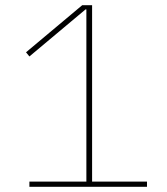

<svg xmlns="http://www.w3.org/2000/svg" viewBox="-20 -718 640 738"><path d="M93 0V-20H312V-682H309L93 -501L80 -517L296 -698H334V-20H545V0Z"/></svg>

Font: IBM Plex Sans Thai Thin
Style: Regular
Weight: 100
Designer: Mike Abbink, Paul van der Laan, Pieter van Rosmalen, Ben Mitchell, Mark Frömberg
Foundry: Bold Monday
Version: Version 1.1